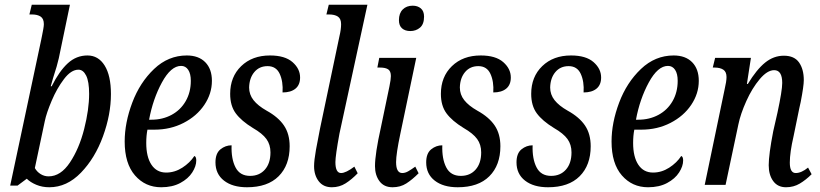

<svg xmlns="http://www.w3.org/2000/svg" viewBox="-20 -780 3459 810"><path d="M93 -26 54 3H23L154 -613L158 -633Q160 -642 162.5 -656.5Q165 -671 165 -678Q165 -701 151.5 -710Q138 -719 115 -719H104L114 -760H275L228 -534Q222 -506 204 -451Q194 -416 194 -416H198Q230 -480 266 -513Q302 -546 349 -546Q395 -546 421.5 -503.5Q448 -461 448 -383Q448 -297 414.5 -205Q381 -113 321.5 -51.5Q262 10 188 10Q158 10 133 -0.5Q108 -11 93 -26ZM356 -384Q356 -436 343.5 -461Q331 -486 311 -486Q280 -486 250 -446.5Q220 -407 198 -355Q176 -303 169 -269L127 -71Q136 -55 151.5 -45.5Q167 -36 185 -36Q236 -36 275 -94.5Q314 -153 335 -235.5Q356 -318 356 -384Z M506 -183Q506 -262 538 -347Q570 -432 630 -489Q690 -546 768 -546Q818 -546 846 -517.5Q874 -489 874 -439Q874 -385 842 -337.5Q810 -290 754.5 -261.5Q699 -233 632 -233H602Q597 -208 597 -177Q597 -118 619 -85Q641 -52 681 -52Q717 -52 749 -72.5Q781 -93 800 -122Q808 -119 808 -103Q808 -79 791 -52.5Q774 -26 740.5 -8Q707 10 660 10Q593 10 549.5 -40Q506 -90 506 -183ZM619 -275Q666 -275 704 -295.5Q742 -316 763.5 -353.5Q785 -391 785 -439Q785 -469 774 -485.5Q763 -502 744 -502Q701 -502 663 -432Q625 -362 609 -275Z M889 -95Q889 -133 910 -150Q931 -167 957 -167Q955 -110 973.5 -74Q992 -38 1035 -38Q1074 -38 1097.5 -64.5Q1121 -91 1121 -137Q1121 -170 1104 -193.5Q1087 -217 1047 -240Q998 -270 974.5 -302Q951 -334 951 -384Q951 -456 997.5 -501Q1044 -546 1119 -546Q1182 -546 1214 -518Q1246 -490 1246 -453Q1246 -422 1226.5 -406Q1207 -390 1172 -390Q1175 -436 1160 -468.5Q1145 -501 1109 -501Q1074 -501 1053 -476Q1032 -451 1031 -411Q1031 -381 1049.5 -357.5Q1068 -334 1105 -313Q1154 -286 1178 -250.5Q1202 -215 1202 -163Q1202 -83 1155.5 -36.5Q1109 10 1022 10Q961 10 925 -18Q889 -46 889 -95Z M1305 -79Q1305 -103 1313 -148Q1321 -193 1330 -237L1412 -627Q1419 -656 1419 -678Q1419 -701 1405.5 -710Q1392 -719 1368 -719H1357L1367 -760H1530L1412 -216Q1395 -123 1395 -96Q1395 -50 1419 -50Q1439 -50 1475 -77L1489 -49Q1464 -23 1438 -6.5Q1412 10 1380 10Q1344 10 1324.5 -15.5Q1305 -41 1305 -79Z M1663 -695Q1663 -724 1679 -740Q1695 -756 1721 -756Q1742 -756 1755.5 -744.5Q1769 -733 1769 -710Q1769 -678 1752 -663.5Q1735 -649 1711 -649Q1689 -649 1676 -660.5Q1663 -672 1663 -695ZM1562 -79Q1562 -131 1587 -243L1623 -416Q1629 -445 1629 -459Q1629 -480 1617.5 -487.5Q1606 -495 1583 -495H1572L1580 -536H1736L1669 -216Q1651 -131 1651 -96Q1651 -50 1677 -50Q1689 -50 1701.5 -57Q1714 -64 1732 -77L1746 -49Q1719 -22 1694 -6Q1669 10 1636 10Q1600 10 1581 -15.5Q1562 -41 1562 -79Z M1778 -95Q1778 -133 1799 -150Q1820 -167 1846 -167Q1844 -110 1862.5 -74Q1881 -38 1924 -38Q1963 -38 1986.5 -64.5Q2010 -91 2010 -137Q2010 -170 1993 -193.5Q1976 -217 1936 -240Q1887 -270 1863.5 -302Q1840 -334 1840 -384Q1840 -456 1886.5 -501Q1933 -546 2008 -546Q2071 -546 2103 -518Q2135 -490 2135 -453Q2135 -422 2115.5 -406Q2096 -390 2061 -390Q2064 -436 2049 -468.5Q2034 -501 1998 -501Q1963 -501 1942 -476Q1921 -451 1920 -411Q1920 -381 1938.5 -357.5Q1957 -334 1994 -313Q2043 -286 2067 -250.5Q2091 -215 2091 -163Q2091 -83 2044.5 -36.5Q1998 10 1911 10Q1850 10 1814 -18Q1778 -46 1778 -95Z M2159 -95Q2159 -133 2180 -150Q2201 -167 2227 -167Q2225 -110 2243.5 -74Q2262 -38 2305 -38Q2344 -38 2367.5 -64.5Q2391 -91 2391 -137Q2391 -170 2374 -193.5Q2357 -217 2317 -240Q2268 -270 2244.5 -302Q2221 -334 2221 -384Q2221 -456 2267.5 -501Q2314 -546 2389 -546Q2452 -546 2484 -518Q2516 -490 2516 -453Q2516 -422 2496.5 -406Q2477 -390 2442 -390Q2445 -436 2430 -468.5Q2415 -501 2379 -501Q2344 -501 2323 -476Q2302 -451 2301 -411Q2301 -381 2319.5 -357.5Q2338 -334 2375 -313Q2424 -286 2448 -250.5Q2472 -215 2472 -163Q2472 -83 2425.5 -36.5Q2379 10 2292 10Q2231 10 2195 -18Q2159 -46 2159 -95Z M2560 -183Q2560 -262 2592 -347Q2624 -432 2684 -489Q2744 -546 2822 -546Q2872 -546 2900 -517.5Q2928 -489 2928 -439Q2928 -385 2896 -337.5Q2864 -290 2808.5 -261.5Q2753 -233 2686 -233H2656Q2651 -208 2651 -177Q2651 -118 2673 -85Q2695 -52 2735 -52Q2771 -52 2803 -72.5Q2835 -93 2854 -122Q2862 -119 2862 -103Q2862 -79 2845 -52.5Q2828 -26 2794.5 -8Q2761 10 2714 10Q2647 10 2603.5 -40Q2560 -90 2560 -183ZM2673 -275Q2720 -275 2758 -295.5Q2796 -316 2817.5 -353.5Q2839 -391 2839 -439Q2839 -469 2828 -485.5Q2817 -502 2798 -502Q2755 -502 2717 -432Q2679 -362 2663 -275Z M3223 -83Q3223 -128 3242 -226L3260 -305Q3280 -398 3280 -430Q3280 -484 3246 -484Q3217 -484 3185 -446Q3153 -408 3128.5 -353.5Q3104 -299 3095 -255L3041 0H2953L3037 -403Q3045 -437 3045 -455Q3045 -477 3031.5 -486Q3018 -495 2994 -495H2987L2997 -536H3148L3131 -426H3135Q3172 -487 3208 -516Q3244 -545 3287 -545Q3331 -545 3351 -516.5Q3371 -488 3371 -442Q3371 -417 3358 -350L3352 -323L3328 -206Q3312 -137 3312 -94Q3312 -50 3337 -50Q3361 -50 3389 -73L3404 -45Q3380 -21 3354 -5.5Q3328 10 3296 10Q3261 10 3242 -16Q3223 -42 3223 -83Z"/></svg>

Font: Noto Serif Cond
Style: Italic
Weight: 400
Width: 3
Italic angle: -12°
Designer: Monotype Design Team
Foundry: Monotype Imaging Inc.
Version: Version 1.001